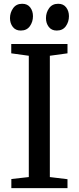

<svg xmlns="http://www.w3.org/2000/svg" viewBox="-20 -970 406 990"><path d="M128.5 -57V-682.5L38 -695V-743H328V-695L237 -682.5V-57L328 -46V0H38.5V-47ZM86.5 -812.5Q60.5 -812.5 46 -831.2Q31.5 -850 31.5 -876.5Q31.5 -905 47.8 -927.8Q64 -950.5 94 -950.5H95Q121.5 -950.5 135.8 -931.8Q150 -913 150 -886.5Q150 -857.5 134 -835Q118 -812.5 87.5 -812.5ZM272 -812.5Q246 -812.5 231.5 -831.2Q217 -850 217 -876.5Q217 -905 233.2 -927.8Q249.5 -950.5 279.5 -950.5H280.5Q307 -950.5 321.2 -931.8Q335.5 -913 335.5 -886.5Q335.5 -857.5 319.5 -835Q303.5 -812.5 273 -812.5Z"/></svg>

Font: Merriweather 28pt
Style: Regular
Weight: 400
Version: Version 2.100